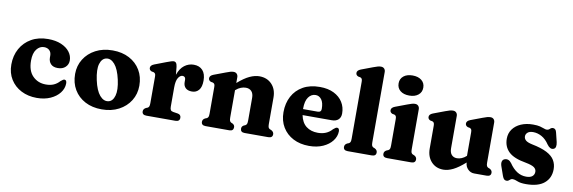

<svg xmlns="http://www.w3.org/2000/svg" viewBox="-54 -1175 4817 1615"><g transform="rotate(10 2355.0 -368.0)"><path d="M509 -344.5Q509 -311 484.8 -288Q460.5 -265 419.5 -265Q380 -265 360 -286.2Q340 -307.5 340 -341V-356.5Q340 -385 323 -401.8Q306 -418.5 277 -418.5Q240 -418.5 214 -385Q188 -351.5 188 -288Q188 -201 232.8 -156.2Q277.5 -111.5 345 -111.5Q383.5 -111.5 411.5 -123.8Q439.5 -136 461.5 -160.5Q483 -179.5 493 -179Q513 -178.5 512.5 -149Q512 -106 483.5 -69Q455 -32 404.8 -9.5Q354.5 13 289 13Q214.5 13 156 -17Q97.5 -47 64 -101Q30.5 -155 30.5 -227Q30.5 -303 63.5 -362.8Q96.5 -422.5 156.8 -457Q217 -491.5 299 -491.5Q364 -491.5 411 -471.5Q458 -451.5 483.5 -418.2Q509 -385 509 -344.5Z M850.5 -491.5Q932 -491.5 993 -459.2Q1054 -427 1088 -370Q1122 -313 1122 -237.5Q1122 -166.5 1086.8 -109.8Q1051.5 -53 989 -20Q926.5 13 844 13Q762.5 13 701.5 -19.2Q640.5 -51.5 606.5 -108.8Q572.5 -166 572.5 -242Q572.5 -312.5 607.8 -369Q643 -425.5 705.5 -458.5Q768 -491.5 850.5 -491.5ZM888 -64Q925 -71.5 939.2 -121Q953.5 -170.5 934.5 -256.5Q915 -344 881 -383.5Q847 -423 808 -415Q771 -407 756.5 -358.8Q742 -310.5 761 -222Q780 -135 814.2 -95.5Q848.5 -56 888 -64Z M1402.5 -448.5 1409 -382Q1428 -437.5 1463.5 -464.5Q1499 -491.5 1543 -491.5Q1591.5 -491.5 1619 -461.5Q1646.5 -431.5 1646.5 -374Q1646.5 -319 1624.2 -292.8Q1602 -266.5 1566 -266.5Q1529.5 -266.5 1510.8 -284.5Q1492 -302.5 1492 -334V-354Q1491.5 -382.5 1466 -382.5Q1445 -382.5 1429 -356.2Q1413 -330 1413 -274.5V-109.5Q1413 -91 1419 -81.8Q1425 -72.5 1441 -70L1479.5 -64Q1508.5 -59.5 1508.5 -31.5Q1508.5 0 1471.5 0H1224Q1187 0 1187 -31Q1187 -51.5 1209 -63L1222 -68Q1230.5 -72 1234.5 -80.5Q1238.5 -89 1238.5 -109.5V-336.5Q1238.5 -354 1233.8 -360.8Q1229 -367.5 1220 -371L1203 -374Q1182.5 -382 1182.5 -401.5Q1182.5 -423.5 1213.5 -435.5L1310.5 -472.5Q1357 -490.5 1371.5 -490.5Q1384.5 -490.5 1392 -481Q1399.5 -471.5 1402.5 -448.5Z M1921 -451V-402Q1977 -451 2021 -471.2Q2065 -491.5 2103.5 -491.5Q2169.5 -491.5 2210 -448.8Q2250.5 -406 2250.5 -336V-110Q2250.5 -89 2254.5 -80.5Q2258.5 -72 2267 -68L2279.5 -63Q2301.5 -51 2301.5 -31Q2301.5 0 2264.5 0H2062.5Q2027 0 2027 -32Q2027 -50.5 2045 -60.5L2058 -66Q2066.5 -70.5 2070.2 -79.2Q2074 -88 2074 -110V-302Q2074 -339 2056.2 -358Q2038.5 -377 2007.5 -377Q1987.5 -377 1965.8 -368.8Q1944 -360.5 1923 -342L1921 -340.5V-109.5Q1921 -88 1924.8 -79.2Q1928.5 -70.5 1937 -66L1950 -60.5Q1967.5 -50.5 1967.5 -32Q1967.5 0 1932 0H1730Q1693 0 1693 -31Q1693 -52 1715 -63L1728 -68Q1736.5 -72 1740.5 -80.5Q1744.5 -89 1744.5 -109.5V-337Q1744.5 -354.5 1739.8 -361.5Q1735 -368.5 1726 -371.5L1709 -374.5Q1688.5 -383 1688.5 -402.5Q1688.5 -424.5 1719.5 -436.5L1818 -473.5Q1840 -482 1854.5 -486.2Q1869 -490.5 1883 -490.5Q1901 -490.5 1911 -479.2Q1921 -468 1921 -451Z M2842.5 -304Q2842.5 -270 2822.5 -251.5Q2802.5 -233 2766.5 -233H2517Q2529.5 -170 2569.2 -139.2Q2609 -108.5 2668.5 -108.5Q2745 -108.5 2790 -160.5Q2811 -179.5 2822 -179Q2841.5 -178.5 2841.5 -150Q2840.5 -107 2812 -69.8Q2783.5 -32.5 2732.8 -9.8Q2682 13 2614.5 13Q2537.5 13 2479 -17.2Q2420.5 -47.5 2387.5 -102.2Q2354.5 -157 2354.5 -229.5Q2354.5 -306 2386 -365.2Q2417.5 -424.5 2476.8 -458Q2536 -491.5 2620.5 -491.5Q2690.5 -491.5 2740.2 -466.8Q2790 -442 2816.2 -399.8Q2842.5 -357.5 2842.5 -304ZM2512 -288.5Q2512 -286 2512 -283.5H2637Q2667 -283.5 2667 -311.5Q2667 -365.5 2647 -392Q2627 -418.5 2596.5 -418.5Q2560 -418.5 2536 -385.8Q2512 -353 2512 -288.5Z M3134.5 -710V-109.5Q3134.5 -89 3138.5 -80.5Q3142.5 -72 3151 -68L3163.5 -63Q3185.5 -52 3185.5 -31Q3185.5 0 3148.5 0H2943.5Q2906.5 0 2906.5 -31Q2906.5 -52 2928.5 -63L2941.5 -68Q2950 -72 2954 -80.5Q2958 -89 2958 -109.5V-596Q2958 -613.5 2953.2 -620.5Q2948.5 -627.5 2939.5 -630.5L2922.5 -633.5Q2901.5 -641.5 2901.5 -661.5Q2901.5 -683.5 2933 -695.5L3031.5 -732.5Q3054.5 -741 3068.5 -745Q3082.5 -749 3096 -749Q3114.5 -749 3124.5 -738Q3134.5 -727 3134.5 -710Z M3371.5 -550.5Q3323 -550.5 3294.5 -573.8Q3266 -597 3266 -637Q3266 -675.5 3294.5 -698.8Q3323 -722 3371.5 -722Q3419.5 -722 3448.2 -698.8Q3477 -675.5 3477 -636.5Q3477 -597 3448.2 -573.8Q3419.5 -550.5 3371.5 -550.5ZM3471 -451V-109.5Q3471 -89 3475 -80.5Q3479 -72 3487.5 -68L3500 -63Q3522 -52 3522 -31Q3522 0 3485 0H3280Q3243 0 3243 -31Q3243 -52 3265 -63L3278 -68Q3286.5 -72 3290.5 -80.5Q3294.5 -89 3294.5 -109.5V-337Q3294.5 -354.5 3289.8 -361.5Q3285 -368.5 3276 -371.5L3259 -374.5Q3238.5 -383 3238.5 -402.5Q3238.5 -424.5 3269.5 -436.5L3368 -473.5Q3391 -482 3405 -486.2Q3419 -490.5 3432.5 -490.5Q3451 -490.5 3461 -479.2Q3471 -468 3471 -451Z M3619 -142V-337Q3619 -354.5 3614.2 -361.5Q3609.5 -368.5 3600.5 -371.5L3583.5 -374.5Q3563 -383 3563 -402.5Q3563 -424.5 3594 -436.5L3692.5 -473.5Q3715.5 -482 3729.5 -486Q3743.5 -490 3757 -490Q3775.5 -490 3785.5 -479Q3795.5 -468 3795.5 -451V-176.5Q3795.5 -139 3812.2 -120Q3829 -101 3858.5 -101Q3877.5 -101 3898 -109.2Q3918.5 -117.5 3938.5 -135.5V-337Q3938.5 -354.5 3933.8 -361.5Q3929 -368.5 3920 -371.5L3903.5 -374.5Q3882.5 -383 3882.5 -402.5Q3882.5 -424.5 3913.5 -436.5L4012 -473.5Q4034.5 -482 4048.8 -486Q4063 -490 4077.5 -490Q4095.5 -490 4105.2 -479Q4115 -468 4115 -451V-109.5Q4115 -89 4119.2 -80.5Q4123.5 -72 4131.5 -68L4144.5 -63Q4166.5 -52 4166.5 -31Q4166.5 0 4129.5 0H4024Q3992.5 0 3969.8 -22.8Q3947 -45.5 3945.5 -80Q3888.5 -29.5 3844.5 -8Q3800.5 13.5 3762 13.5Q3698 13.5 3658.5 -29.5Q3619 -72.5 3619 -142Z M4452.5 -429Q4421.5 -429 4405.8 -415.2Q4390 -401.5 4390 -382Q4390 -362.5 4405.5 -348.5Q4421 -334.5 4461 -326Q4542 -310 4589 -285.5Q4636 -261 4656 -227.2Q4676 -193.5 4676 -151Q4676 -76 4623.8 -31.8Q4571.5 12.5 4467.5 12.5Q4419.5 12.5 4393.8 1.5Q4368 -9.5 4352 -9.5Q4341 -9.5 4333.8 -3.8Q4326.5 2 4319.5 7.5Q4312.5 13 4302 13Q4289.5 13 4281.2 5.5Q4273 -2 4266 -21L4239.5 -96.5Q4230 -122.5 4234.8 -139.5Q4239.5 -156.5 4255 -162Q4288.5 -174 4314 -140Q4343.5 -96 4379.2 -72.8Q4415 -49.5 4458.5 -49.5Q4493.5 -49.5 4510.8 -64.2Q4528 -79 4528 -102.5Q4528 -125.5 4508.2 -140Q4488.5 -154.5 4435.5 -164.5Q4332 -182 4287.5 -225Q4243 -268 4243 -336Q4243 -382.5 4268.2 -417.5Q4293.5 -452.5 4338.2 -472Q4383 -491.5 4441 -491.5Q4478 -491.5 4500.5 -485.8Q4523 -480 4536.2 -474.5Q4549.5 -469 4558.5 -469Q4575.5 -469 4586 -480.2Q4596.5 -491.5 4611.5 -491.5Q4622 -491.5 4630.2 -484Q4638.5 -476.5 4642.5 -458L4661.5 -380Q4666.5 -357.5 4663 -341.2Q4659.5 -325 4643.5 -319.5Q4616.5 -310.5 4590 -347Q4562 -389.5 4526 -409.2Q4490 -429 4452.5 -429Z"/></g></svg>

Font: Fraunces 9pt S050
Style: Bold
Weight: 700
Version: Version 1.000; ttfautohint (v1.8.3)